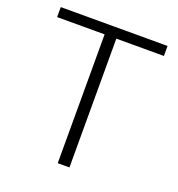

<svg xmlns="http://www.w3.org/2000/svg" viewBox="-129 -817 855 924"><g transform="rotate(20 298.5 -355.5)"><path d="M572.3 -659.7H328.6V0H268.6V-659.7H25.4V-710.9H572.3Z"/></g></svg>

Font: RobotoDraft Light
Style: Regular
Weight: 300
Version: Version 2.001151; 2014